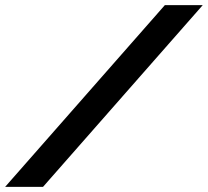

<svg xmlns="http://www.w3.org/2000/svg" viewBox="-47 -730 812 750"><path d="M745 -710 121 0H-27L597 -710Z"/></svg>

Font: Raleway Thin
Style: Bold Italic
Weight: 700
Italic angle: -12°
Version: Version 4.026